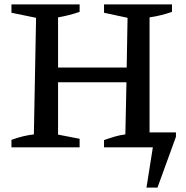

<svg xmlns="http://www.w3.org/2000/svg" viewBox="-20 -670 846 873"><path d="M32 0V-34Q59 -44 84 -50Q109 -56 134 -59L144 -589L32 -612V-650H342V-616Q296 -600 244 -591V-363H556L560 -589L453 -612V-650H762V-616Q739 -608 713.5 -601.5Q688 -595 660 -591V-68H780V-48L696 183H646L675 0H453V-33Q478 -42 502 -49Q526 -56 550 -59L555 -296H244V-58L342 -39V0Z"/></svg>

Font: Piazzolla SC Medium
Style: Regular
Weight: 500
Designer: Juan Pablo del Peral
Foundry: Huerta Tipografica
Version: Version 1.330